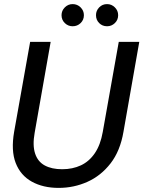

<svg xmlns="http://www.w3.org/2000/svg" viewBox="-20 -904 699 936"><path d="M266 12Q190 12 135 -18.5Q80 -49 56.5 -109.5Q33 -170 49 -262L127 -700H227L149 -257Q138 -196 151 -156Q164 -116 198 -97.5Q232 -79 283 -79Q334 -79 374.5 -98Q415 -117 442.5 -157.5Q470 -198 481 -261L559 -700H659L582 -262Q566 -168 519 -107.5Q472 -47 406 -17.5Q340 12 266 12ZM334 -776Q312 -776 296 -791.5Q280 -807 280 -830Q280 -852 296 -868Q312 -884 334 -884Q357 -884 373 -868Q389 -852 389 -830Q389 -807 373 -791.5Q357 -776 334 -776ZM502 -776Q479 -776 463.5 -791.5Q448 -807 448 -830Q448 -852 463.5 -868Q479 -884 502 -884Q524 -884 540 -868Q556 -852 556 -830Q556 -807 540 -791.5Q524 -776 502 -776Z"/></svg>

Font: DM Sans 36pt Medium
Style: Italic
Weight: 500
Italic angle: -10°
Designer: Colophon Foundry, Jonny Pinhorn
Foundry: Colophon Foundry
Version: Version 4.004;gftools[0.9.30]